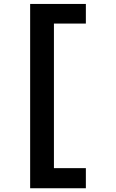

<svg xmlns="http://www.w3.org/2000/svg" viewBox="-20 -832 602 998"><path d="M136.7 146.5V-811.5H426.3V-709.5H260.3V42H426.3V146.5Z"/></svg>

Font: Reddit Mono ExtraBold
Style: Regular
Weight: 800
Monospace: yes
Designer: Stephen Hutchings
Foundry: Reddit
Version: Version 1.014